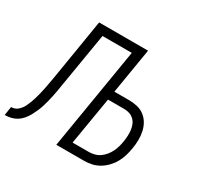

<svg xmlns="http://www.w3.org/2000/svg" viewBox="-188 -921 1144 1108"><g transform="rotate(30 383.5 -367.5)"><path d="M311 0 423 -677H228L168 -317Q165 -297 161.5 -277Q158 -257 154 -237.5Q150 -218 145 -198Q140 -178 134 -158.5Q128 -139 119.5 -120Q111 -101 101 -82.5Q91 -64 77 -47.5Q63 -31 45 -20Q27 -9 7 -4.5Q-13 0 -33 0L-24 -58Q-13 -58 -2 -61.5Q9 -65 18 -72.5Q27 -80 34.5 -89.5Q42 -99 47 -109Q52 -119 56.5 -130Q61 -141 65 -151.5Q69 -162 72 -173Q75 -184 78 -194.5Q81 -205 83.5 -216Q86 -227 88.5 -238Q91 -249 93 -260Q95 -271 97 -282Q99 -293 101 -303.5Q103 -314 105 -325L172 -735H498L448 -433H547Q575 -433 602 -426.5Q629 -420 650 -403.5Q671 -387 684 -364Q697 -341 702.5 -314Q708 -287 707.5 -258.5Q707 -230 702 -202Q698 -177 690.5 -151.5Q683 -126 670 -102.5Q657 -79 638 -59Q619 -39 595.5 -25Q572 -11 546.5 -5.5Q521 0 495 0ZM495 -58Q513 -58 532 -63Q551 -68 567 -79.5Q583 -91 595.5 -106.5Q608 -122 616.5 -139.5Q625 -157 630 -175Q635 -193 638 -211Q641 -230 642 -249Q643 -268 641 -286.5Q639 -305 632.5 -321.5Q626 -338 613.5 -350.5Q601 -363 584 -369Q567 -375 548 -375H439L386 -58Z"/></g></svg>

Font: Iosevka Aile Light
Style: Italic
Weight: 300
Italic angle: -9°
Designer: Belleve Invis
Foundry: Belleve Invis
Version: Version 31.1.0; ttfautohint (v1.8.4)